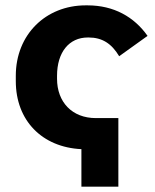

<svg xmlns="http://www.w3.org/2000/svg" viewBox="-20 -550 579 717"><path d="M284 147H422V-109H338C249 -109 193 -169 193 -256V-267C193 -355 238 -410 308 -410H311C362 -410 397 -387 425 -340L531 -416C481 -487 405 -530 307 -530H300C151 -530 39 -421 39 -267V-247C39 -100 137 0 284 7Z"/></svg>

Font: Fixel Display Bold
Style: Bold
Weight: 700
Designer: AlfaBravo + MacPaw
Foundry: Kyrylo Tkachov, Marchela Mozhyna, Serhii Makarenko, Maria Weinstein, Zakhar Kryvoshyya
Version: Version 1.211